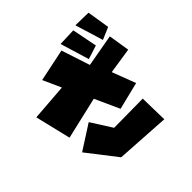

<svg xmlns="http://www.w3.org/2000/svg" viewBox="-158 -764 907 907"><g transform="rotate(-45 296.0 -310.5)"><path d="M463 -616 506 -475 567 -501 549 -614ZM351 -603 395 -458 464 -480 439 -606ZM61 -169 184 -248 250 -144 443 -146 446 -5 175 -22ZM169 -544 210 -453 25 -439 68 -260 279 -309 335 -186 473 -220 428 -338 558 -358 541 -464 379 -435 332 -578Z"/></g></svg>

Font: Super Mario
Style: Regular
Weight: 400
Version: Version 1.0